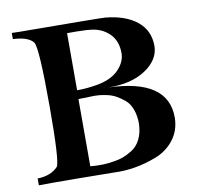

<svg xmlns="http://www.w3.org/2000/svg" viewBox="-78 -776 901 861"><g transform="rotate(-10 372.5 -345.0)"><path d="M684 -192Q683 -134 650.5 -92Q618 -50 567.5 -30.5Q517 -11 469 -3Q421 5 376 3Q343 2 203 1Q63 0 31 1V-30Q92 -32 124 -66Q140 -87 140 -337Q140 -609 122 -633Q99 -662 30 -665V-693Q37 -692 142.5 -691.5Q248 -691 350.5 -690Q453 -689 456 -688Q547 -679 598.5 -637Q650 -595 650 -524Q649 -462 584 -418.5Q519 -375 413 -377Q685 -369 684 -192ZM499 -519Q499 -576 464 -609Q429 -642 378 -646Q371 -647 363 -647.5Q355 -648 347 -648Q339 -648 331 -648.5Q323 -649 316 -649Q309 -649 302.5 -649Q296 -649 291 -649Q286 -649 282 -649Q278 -649 276 -649H274Q274 -650 274 -635Q274 -620 274 -597.5Q274 -575 274 -547Q274 -519 274 -491.5Q274 -464 274 -441Q274 -418 274 -404V-389Q319 -389 364 -397Q430 -408 464.5 -443Q499 -478 499 -519ZM521 -194Q521 -230 510.5 -258.5Q500 -287 481 -303Q462 -319 443 -329.5Q424 -340 401.5 -344.5Q379 -349 367.5 -350Q356 -351 346 -351L273 -349V-43Q335 -37 385 -47Q405 -50 423 -56.5Q441 -63 465.5 -78Q490 -93 505 -123Q520 -153 521 -194Z"/></g></svg>

Font: GFS Artemisia
Style: Bold
Weight: 700
Designer: Designed by Takis Katsoulidis.
Foundry: Designed by Takis Katsoulidis.
Version: Version 1.0